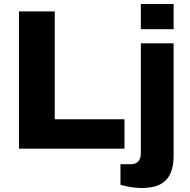

<svg xmlns="http://www.w3.org/2000/svg" viewBox="-20 -744 949 961"><path d="M75 0V-687H254V-147H603V0ZM685 -598V-724H849V-598ZM690 197Q675 197 655 195Q635 193 616 189Q597 185 583 181V78H634Q660 78 672.5 63.5Q685 49 685 22V-527H849V37Q849 87 833.5 123Q818 159 783 178Q748 197 690 197Z"/></svg>

Font: Archivo SemiBold ExtraBold
Style: Regular
Weight: 800
Version: Version 2.001